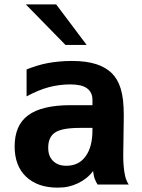

<svg xmlns="http://www.w3.org/2000/svg" viewBox="-20 -837 642 871"><path d="M97.2 -816.9H234.9L373 -633.3H276.9ZM241.2 14.2Q196.8 14.2 160.9 2Q125 -10.3 98.6 -35.2Q46.4 -84.5 46.4 -172.9Q46.4 -219.7 61.3 -255.4Q76.2 -291 108.4 -314.5Q170.4 -359.9 300.3 -359.9H399.4V-383.8Q399.4 -401.9 392.8 -415Q386.2 -428.2 374.5 -436.5Q361.8 -445.8 342.5 -450Q323.2 -454.1 297.9 -454.1Q274.4 -454.1 249.8 -450.9Q225.1 -447.8 201.2 -441.4Q177.7 -435.1 152.3 -424.6Q127 -414.1 100.6 -399.9V-522Q121.1 -530.3 146.7 -538.3Q172.4 -546.4 196.8 -550.8Q216.8 -554.7 245.6 -557.6Q274.4 -560.5 306.6 -560.5Q340.8 -560.5 368.4 -556.6Q396 -552.7 418.2 -545.4Q440.4 -538.1 457.3 -527.8Q474.1 -517.6 486.8 -505.4Q500 -492.2 510.3 -475.1Q520.5 -458 527.6 -434.8Q534.7 -411.6 538.1 -382.1Q541.5 -352.5 541.5 -314.5Q541.5 -305.2 541.3 -290Q541 -274.9 540.8 -256.8Q540.5 -238.8 540.3 -219.5Q540 -200.2 539.8 -183.1Q539.6 -166 539.3 -152.8Q539.1 -139.6 539.1 -133.8Q539.1 -123.5 539.3 -113.3Q539.6 -103 540 -96.2Q541 -86.4 541.7 -76.9Q542.5 -67.4 543.5 -61Q544.9 -51.3 546.9 -42.2Q548.8 -33.2 550.3 -28.3Q552.7 -21 556.4 -13.2Q560.1 -5.4 564 0H422.4Q418 -7.3 414.3 -15.1Q410.6 -22.9 408.7 -28.3Q407.2 -33.2 405.3 -42.2Q403.3 -51.3 402.3 -61Q375.5 -25.4 333 -5.4Q312.5 4.4 290.8 9.3Q269 14.2 241.2 14.2ZM281.2 -85Q308.6 -85 330.6 -95.5Q352.5 -106 368.2 -127.9Q399.4 -169.9 399.4 -247.1V-256.8H342.3Q261.7 -256.8 230.5 -236.3Q198.7 -215.8 198.7 -167Q198.7 -147 204.1 -132.6Q209.5 -118.2 220.7 -106.9Q242.7 -85 281.2 -85Z"/></svg>

Font: Hack
Style: Bold
Weight: 700
Monospace: yes
Designer: Christopher Simpkins
Foundry: Christopher Simpkins
Version: Version 2.017